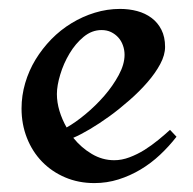

<svg xmlns="http://www.w3.org/2000/svg" viewBox="-20 -405 437 435"><path d="M379.9 -95.2Q362.8 -73.2 342.5 -54.2Q322.3 -35.2 298.6 -21Q274.9 -6.8 248.5 1.5Q222.2 9.8 193.8 9.8Q157.7 9.8 127.4 -3.2Q97.2 -16.1 75.2 -38.8Q53.2 -61.5 41 -92.5Q28.8 -123.5 28.8 -159.2Q28.8 -188.5 37.1 -216.8Q45.4 -245.1 60.5 -270Q75.7 -294.9 96.4 -316.2Q117.2 -337.4 142.1 -352.5Q167 -367.7 194.8 -376.2Q222.7 -384.8 252 -384.8Q272.5 -384.8 290.8 -379.9Q309.1 -375 323.2 -364.5Q337.4 -354 345.7 -337.6Q354 -321.3 354 -298.8Q354 -280.3 343 -259.8Q332 -239.3 314.2 -218.8Q296.4 -198.2 273.9 -178.5Q251.5 -158.7 228.3 -141.8Q205.1 -125 183.6 -112.3Q162.1 -99.6 146 -92.8Q164.1 -70.3 188 -56.2Q211.9 -42 238.8 -42Q255.9 -42 273.4 -48.6Q291 -55.2 307.4 -65.4Q323.7 -75.7 338.6 -87.9Q353.5 -100.1 365.2 -110.8ZM262.2 -280.8Q262.2 -292 258.5 -302.2Q254.9 -312.5 248 -320.1Q241.2 -327.6 231.7 -332.3Q222.2 -336.9 210 -336.9Q188 -336.9 169.4 -321.5Q150.9 -306.2 137.5 -283.7Q124 -261.2 116.5 -236.1Q108.9 -210.9 108.9 -191.9Q108.9 -173.3 114.7 -153.8Q120.6 -134.3 130.9 -116.2Q150.4 -127 173.3 -146Q196.3 -165 216.1 -187.7Q235.8 -210.4 249 -234.9Q262.2 -259.3 262.2 -280.8Z"/></svg>

Font: Redressed
Style: Regular
Weight: 400
Designer: Astigmatic (AOETI)
Foundry: Astigmatic (AOETI)
Version: Version 1.000